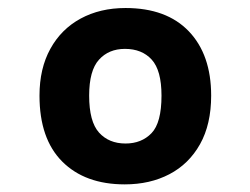

<svg xmlns="http://www.w3.org/2000/svg" viewBox="-20 -762 640 491"><path d="M299 -290.5Q197.5 -290.5 139.2 -348.8Q81 -407 81 -517.5Q81 -587 108.8 -637.2Q136.5 -687.5 186.2 -714.5Q236 -741.5 301 -741.5Q406 -741.5 463 -681.8Q520 -622 520 -517.5Q520 -444 491.5 -393.2Q463 -342.5 413.2 -316.5Q363.5 -290.5 299 -290.5ZM301 -395Q342 -395 367.5 -421.5Q393 -448 393 -517.5Q393 -582 368 -609.5Q343 -637 299.5 -637Q258 -637 233 -609.2Q208 -581.5 208 -517.5Q208 -451 233.2 -423Q258.5 -395 301 -395Z"/></svg>

Font: Spline Sans Mono SemiBold
Style: Regular
Weight: 600
Monospace: yes
Version: Version 1.004